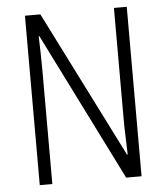

<svg xmlns="http://www.w3.org/2000/svg" viewBox="-52 -811 697 806"><g transform="rotate(-5 297.0 -408.0)"><path d="M512 -51H447L136 -674H133Q134 -641 135 -606Q136 -571 136 -531V-51H83V-765H148L459 -147H462Q461 -183 459.5 -223Q458 -263 458 -293V-765H512Z"/></g></svg>

Font: Noto Sans Tamil UI Condensed Light
Style: Regular
Weight: 300
Width: 3
Designer: Jelle Bosma - Monotype Design Team
Foundry: Monotype Imaging Inc.
Version: Version 2.004; ttfautohint (v1.8.4.7-5d5b)